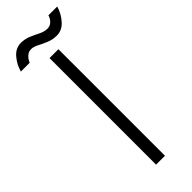

<svg xmlns="http://www.w3.org/2000/svg" viewBox="-324 -819 841 841"><g transform="rotate(-45 97.0 -398.0)"><path d="M41 -745Q24.5 -745 12.2 -733.2Q0 -721.5 -5.5 -707H-60Q-51 -741 -27.5 -768.5Q-4 -796 28.5 -796Q54 -796 76 -786.5Q98 -777 117.2 -767.2Q136.5 -757.5 155.5 -757.5Q172.5 -757.5 184.2 -769.5Q196 -781.5 199.5 -796H254Q244.5 -762 220.2 -734.5Q196 -707 163.5 -707Q137.5 -707 114.8 -716.5Q92 -726 74 -735.5Q56 -745 41 -745ZM70.5 -660H125.5V0H70.5Z"/></g></svg>

Font: League Spartan Light
Style: Regular
Weight: 277
Foundry: The League of Moveable Type
Version: Version 2.002